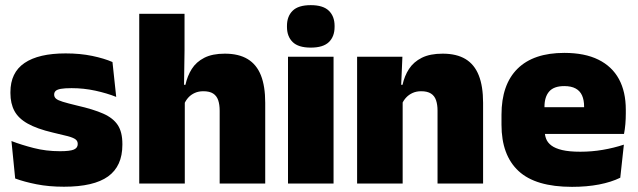

<svg xmlns="http://www.w3.org/2000/svg" viewBox="-20 -713 2480 746"><path d="M228.5 12.5Q170 12.5 122 3Q74 -6.5 39 -19.5L24.5 -165Q63.5 -150 111.2 -137.8Q159 -125.5 213 -125.5Q252.5 -125.5 267.2 -132Q282 -138.5 282 -153V-154Q282 -165 273.5 -171.5Q265 -178 243.8 -183.8Q222.5 -189.5 185 -198Q123.5 -212.5 87.5 -232.8Q51.5 -253 36 -282Q20.5 -311 20.5 -351V-355Q20.5 -431 75.2 -468.2Q130 -505.5 235 -505.5Q291.5 -505.5 338.2 -495.8Q385 -486 417 -472L431.5 -336.5Q395 -351 350 -360.8Q305 -370.5 258 -370.5Q231 -370.5 216.2 -367.8Q201.5 -365 196 -359.5Q190.5 -354 190.5 -346V-345Q190.5 -336 197.5 -329.8Q204.5 -323.5 224 -317.5Q243.5 -311.5 281 -302.5Q342.5 -288.5 381 -271.5Q419.5 -254.5 437.5 -227.2Q455.5 -200 455.5 -153.5V-150.5Q455.5 -67.5 400 -27.5Q344.5 12.5 228.5 12.5Z M833.5 0V-283Q833.5 -306.5 827.8 -323.5Q822 -340.5 808.2 -349.5Q794.5 -358.5 770 -358.5Q751.5 -358.5 737 -352Q722.5 -345.5 712.5 -334.8Q702.5 -324 696.5 -310.5L660.5 -383.5H700.5Q708 -418 725.2 -445.2Q742.5 -472.5 773.8 -488.5Q805 -504.5 853.5 -504.5Q907.5 -504.5 942.2 -483.5Q977 -462.5 993.8 -420.2Q1010.5 -378 1010.5 -313.5V0ZM521 0V-659.5H697V-516.5L694.5 -345.5L698 -331.5V0Z M1099 0V-492.5H1276V0ZM1187.5 -528Q1139 -528 1117 -549.8Q1095 -571.5 1095 -608.5V-612.5Q1095 -649.5 1117 -671.2Q1139 -693 1187.5 -693Q1235.5 -693 1257.8 -671.2Q1280 -649.5 1280 -612.5V-608.5Q1280 -571 1257.8 -549.5Q1235.5 -528 1187.5 -528Z M1680 0V-283Q1680 -306.5 1674.2 -323.5Q1668.5 -340.5 1654.5 -349.5Q1640.5 -358.5 1616.5 -358.5Q1598 -358.5 1583.5 -352Q1569 -345.5 1558.8 -334.8Q1548.5 -324 1542.5 -310.5L1515.5 -383.5H1544Q1551.5 -418 1569.2 -445.2Q1587 -472.5 1618.8 -488.5Q1650.5 -504.5 1700 -504.5Q1754 -504.5 1788.8 -483.5Q1823.5 -462.5 1840.2 -420.2Q1857 -378 1857 -313.5V0ZM1367.5 0V-492.5H1543.5L1538 -366L1544.5 -348V0Z M2202.5 13Q2061 13 1994.8 -48.5Q1928.5 -110 1928.5 -228.5V-267Q1928.5 -384.5 1990.8 -446Q2053 -507.5 2172.5 -507.5Q2252 -507.5 2305 -481.2Q2358 -455 2384.8 -405.8Q2411.5 -356.5 2411.5 -287V-271.5Q2411.5 -251.5 2409.8 -230.8Q2408 -210 2404.5 -192.5H2246Q2248 -223 2248.8 -250Q2249.5 -277 2249.5 -298.5Q2249.5 -324.5 2241.5 -342.2Q2233.5 -360 2216.5 -369.2Q2199.5 -378.5 2172.5 -378.5Q2132 -378.5 2113.8 -357.5Q2095.5 -336.5 2095.5 -298V-253.5L2096.5 -234.5V-203.5Q2096.5 -188 2102 -173.5Q2107.5 -159 2122.2 -147.8Q2137 -136.5 2164.2 -130Q2191.5 -123.5 2235 -123.5Q2279.5 -123.5 2322 -130.8Q2364.5 -138 2404 -151L2390 -22.5Q2355.5 -5.5 2307.8 3.8Q2260 13 2202.5 13ZM2022 -192.5V-296.5H2369V-192.5Z"/></svg>

Font: Anek Latin ExtraBold
Style: Regular
Weight: 800
Designer: Yesha Goshar
Foundry: Ek Type
Version: Version 1.003